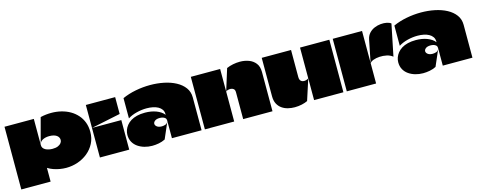

<svg xmlns="http://www.w3.org/2000/svg" viewBox="-32 -1360 5460 2189"><g transform="rotate(-15 2698.0 -265.0)"><path d="M950 -311Q950 -236 919 -176Q888 -116 835.5 -73Q783 -30 717 -7.5Q651 15 580 15Q544 15 505.5 8.5Q467 2 431.5 -10.5Q396 -23 368 -41Q368 -41 367.5 -41Q367 -41 366.5 -41Q366 -41 366 -40.5Q366 -40 366 -40V120H20Q20 58 20 -3.5Q20 -65 20 -126Q20 -188 20 -249.5Q20 -311 20 -372.5Q20 -434 20 -495.5Q20 -557 20 -620H366Q366 -567 366 -516Q366 -465 366 -414Q366 -363 366 -309Q366 -290 376 -276Q386 -262 403 -253Q420 -244 441.5 -239.5Q463 -235 485 -235Q524 -235 549.5 -246Q575 -257 587.5 -274Q600 -291 600 -309Q600 -325 593 -338.5Q586 -352 572 -362.5Q558 -373 536 -379Q514 -385 485 -385Q443 -385 410.5 -370Q378 -355 367 -321L447 -620Q480 -628 512 -631.5Q544 -635 575 -635Q636 -635 692.5 -621Q749 -607 795.5 -580Q842 -553 877 -513.5Q912 -474 931 -423.5Q950 -373 950 -311Z M980 0Q980 -46 980 -91.5Q980 -137 980 -182.5Q980 -228 980 -273Q980 -292 980 -311Q980 -330 980 -349Q1038 -349 1095.5 -349Q1153 -349 1211 -349Q1269 -349 1326 -349Q1326 -291 1326 -233Q1326 -175 1326 -116.5Q1326 -58 1326 0ZM980 -349Q980 -417 980 -485Q980 -553 980 -620H1326Q1326 -587 1326 -554Q1326 -521 1326 -488Q1326 -455 1326 -422Q1326 -422 1325.5 -421.5Q1325 -421 1325 -421Q1239 -403 1152.5 -385Q1066 -367 980 -349Z M1415 -584V-345Q1460 -374 1520 -389Q1580 -404 1639 -404Q1677 -404 1711.5 -397Q1746 -390 1772.5 -375.5Q1799 -361 1814.5 -338.5Q1830 -316 1830 -285Q1830 -284 1830 -282.5Q1830 -281 1830 -279.5Q1830 -278 1830 -276Q1815 -296 1791.5 -312Q1768 -328 1738.5 -339Q1709 -350 1676 -355.5Q1643 -361 1608 -361Q1554 -361 1512 -350.5Q1470 -340 1439.5 -321Q1409 -302 1389 -277Q1369 -252 1359 -224Q1349 -196 1349 -167Q1349 -119 1369 -83Q1389 -47 1423.5 -23Q1458 1 1501.5 13.5Q1545 26 1592 26Q1631 26 1670.5 18.5Q1710 11 1746 -7Q1767 -56 1788.5 -105Q1810 -154 1831 -203Q1819 -174 1796 -167Q1773 -160 1755 -160Q1718 -160 1698 -175.5Q1678 -191 1678 -210Q1678 -229 1697.5 -244Q1717 -259 1755 -259Q1772 -259 1789 -254.5Q1806 -250 1818 -239Q1830 -228 1830 -210Q1830 -158 1830 -105.5Q1830 -53 1830 0Q1865 0 1900 0Q1935 0 1970 0Q2005 0 2040 0Q2075 0 2110 0Q2145 0 2180 0Q2180 -97 2180 -194Q2180 -291 2180 -388Q2180 -454 2144 -503Q2108 -552 2046.5 -585Q1985 -618 1907 -634Q1829 -650 1745 -650Q1659 -650 1573.5 -633.5Q1488 -617 1415 -584Z M2671 0Q2671 -78 2671 -158Q2671 -238 2671 -316Q2671 -345 2656.5 -357Q2642 -369 2622 -370Q2602 -371 2585.5 -365Q2569 -359 2565 -353L2645 -610Q2681 -626 2722 -634Q2763 -642 2803 -642Q2859 -642 2907.5 -624Q2956 -606 2986.5 -567Q3017 -528 3017 -463V0ZM2219 0Q2219 -64 2219 -128.5Q2219 -193 2219 -257.5Q2219 -322 2219 -386Q2219 -445 2219 -503.5Q2219 -562 2219 -620Q2277 -620 2334.5 -620Q2392 -620 2450 -620Q2508 -620 2565 -620Q2565 -584 2565 -551.5Q2565 -519 2565 -486.5Q2565 -454 2565 -421.5Q2565 -389 2565 -353Q2565 -340 2565 -327.5Q2565 -315 2565 -301Q2565 -227 2565 -149Q2565 -71 2565 0Z M3854 -620Q3854 -553 3854 -485Q3854 -417 3854 -349Q3854 -291 3854 -232.5Q3854 -174 3854 -116Q3854 -58 3854 0H3508Q3508 -42 3508 -85Q3508 -128 3508 -171.5Q3508 -215 3508 -256Q3508 -349 3508 -438.5Q3508 -528 3508 -620ZM3402 -620Q3402 -567 3402 -513.5Q3402 -460 3402 -407Q3402 -354 3402 -300Q3402 -278 3409.5 -264.5Q3417 -251 3429.5 -245.5Q3442 -240 3456 -240Q3470 -240 3484.5 -245Q3499 -250 3508 -257L3428 -10Q3400 4 3359.5 13Q3319 22 3275 22Q3235 22 3196 12.5Q3157 3 3125.5 -19Q3094 -41 3075 -77Q3056 -113 3056 -167Q3056 -239 3056 -311Q3056 -383 3056 -455Q3056 -496 3056 -537.5Q3056 -579 3056 -620Z M4240 -620Q4240 -560 4240 -499.5Q4240 -439 4240 -378.5Q4240 -318 4240 -257Q4240 -193 4240 -129Q4240 -65 4240 0H3894Q3894 -99 3894 -198Q3894 -297 3894 -396Q3894 -452 3894 -508Q3894 -564 3894 -620ZM4239 -238 4293 -507Q4302 -550 4328.5 -578.5Q4355 -607 4391 -622Q4427 -637 4465 -640.5Q4503 -644 4535 -637.5Q4567 -631 4586 -616L4510 -244Q4481 -268 4439.5 -277Q4398 -286 4356 -283.5Q4314 -281 4282 -269Q4250 -257 4239 -238Z M4612 -584V-345Q4657 -374 4717 -389Q4777 -404 4836 -404Q4874 -404 4908.5 -397Q4943 -390 4969.5 -375.5Q4996 -361 5011.5 -338.5Q5027 -316 5027 -285Q5027 -284 5027 -282.5Q5027 -281 5027 -279.5Q5027 -278 5027 -276Q5012 -296 4988.5 -312Q4965 -328 4935.5 -339Q4906 -350 4873 -355.5Q4840 -361 4805 -361Q4751 -361 4709 -350.5Q4667 -340 4636.5 -321Q4606 -302 4586 -277Q4566 -252 4556 -224Q4546 -196 4546 -167Q4546 -119 4566 -83Q4586 -47 4620.5 -23Q4655 1 4698.5 13.5Q4742 26 4789 26Q4828 26 4867.5 18.5Q4907 11 4943 -7Q4964 -56 4985.5 -105Q5007 -154 5028 -203Q5016 -174 4993 -167Q4970 -160 4952 -160Q4915 -160 4895 -175.5Q4875 -191 4875 -210Q4875 -229 4894.5 -244Q4914 -259 4952 -259Q4969 -259 4986 -254.5Q5003 -250 5015 -239Q5027 -228 5027 -210Q5027 -158 5027 -105.5Q5027 -53 5027 0Q5062 0 5097 0Q5132 0 5167 0Q5202 0 5237 0Q5272 0 5307 0Q5342 0 5377 0Q5377 -97 5377 -194Q5377 -291 5377 -388Q5377 -454 5341 -503Q5305 -552 5243.5 -585Q5182 -618 5104 -634Q5026 -650 4942 -650Q4856 -650 4770.5 -633.5Q4685 -617 4612 -584Z"/></g></svg>

Font: Climate Crisis
Style: Regular
Weight: 400
Version: Version 1.003